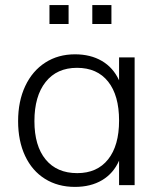

<svg xmlns="http://www.w3.org/2000/svg" viewBox="-20 -726 631 753"><path d="M508 -501V0H447V-96Q425 -46 380.5 -19.5Q336 7 274 7Q207 7 156.5 -24.5Q106 -56 78.5 -114.5Q51 -173 51 -251Q51 -329 79 -388.5Q107 -448 157.5 -480.5Q208 -513 274 -513Q335 -513 379.5 -487Q424 -461 447 -411V-501ZM447 -253Q447 -352 404 -406Q361 -460 282 -460Q203 -460 159 -404.5Q115 -349 115 -251Q115 -154 159 -100.5Q203 -47 283 -47Q361 -47 404 -101Q447 -155 447 -253ZM249 -706V-632H174V-706ZM417 -706V-632H342V-706Z"/></svg>

Font: Muli Light
Style: Regular
Weight: 300
Designer: Vernon Adams
Foundry: Vernon Adams
Version: Version 2.100